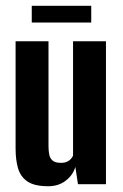

<svg xmlns="http://www.w3.org/2000/svg" viewBox="-20 -638 425 665"><path d="M147 7Q99 7 75 -9.5Q51 -26 42.5 -55Q34 -84 34 -124V-495H148V-131Q148 -116 150.5 -103Q153 -90 162 -82Q171 -74 191 -74Q204 -74 212.5 -78Q221 -82 226 -88Q231 -94 233 -99V-495H347V0H250L241 -60Q233 -32 208 -12.5Q183 7 147 7ZM90 -560V-618H296V-560Z"/></svg>

Font: Alumni Sans Thin
Style: Bold
Weight: 700
Version: Version 1.018